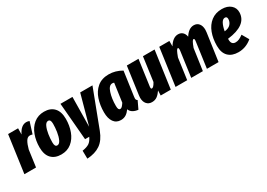

<svg xmlns="http://www.w3.org/2000/svg" viewBox="-2 -1356 3316 2385"><g transform="rotate(-30 1656.5 -163.5)"><path d="M383 -540 332 -377Q308 -383 295 -383Q261 -383 238 -345Q215 -307 197 -239L164 0H-3L71 -533H214L213 -445Q263 -549 340 -549Q362 -549 383 -540Z M326 -194Q326 -289 356 -370.5Q386 -452 447 -501.5Q508 -551 595 -551Q685 -551 736 -497Q787 -443 787 -338Q787 -243 757 -161.5Q727 -80 666.5 -31Q606 18 519 18Q428 18 377 -35.5Q326 -89 326 -194ZM619 -364Q619 -397 610 -412Q601 -427 583 -427Q552 -427 532.5 -384.5Q513 -342 504 -282.5Q495 -223 495 -169Q495 -135 504 -120Q513 -105 531 -105Q561 -105 581 -147.5Q601 -190 610 -250.5Q619 -311 619 -364Z M1078 1Q1035 115 960.5 166.5Q886 218 771 224L769 109Q834 99 868 76.5Q902 54 927 0H867L822 -533H994L988 -108L1105 -533H1281Z M1707 -499 1659 -159Q1656 -143 1656 -130Q1656 -117 1660.5 -108.5Q1665 -100 1676 -95L1624 15Q1582 11 1550 -7.5Q1518 -26 1506 -60Q1478 -21 1447 -1.5Q1416 18 1374 18Q1308 18 1272.5 -32.5Q1237 -83 1237 -171Q1237 -272 1265.5 -358Q1294 -444 1358 -497.5Q1422 -551 1522 -551Q1618 -551 1707 -499ZM1405 -167Q1405 -133 1412.5 -119.5Q1420 -106 1435 -106Q1449 -106 1463 -120.5Q1477 -135 1494 -161L1531 -427Q1518 -432 1506 -432Q1457 -432 1431 -351.5Q1405 -271 1405 -167Z M1716 -103Q1716 -120 1719 -138L1774 -533H1941L1890 -164Q1889 -159 1889 -150Q1889 -130 1902 -130Q1926 -130 1958 -190L2005 -533H2172L2097 0H1952L1955 -71Q1927 -29 1895.5 -5.5Q1864 18 1819 18Q1772 18 1744 -14.5Q1716 -47 1716 -103Z M2841 -430Q2841 -413 2838 -393L2782 0H2615L2665 -362L2667 -382Q2667 -403 2655 -403Q2645 -403 2632.5 -381Q2620 -359 2601 -307L2557 0H2390L2440 -362Q2441 -369 2441 -381Q2441 -403 2430 -403Q2419 -403 2406.5 -380Q2394 -357 2374 -302L2332 0H2165L2239 -533H2384V-455Q2442 -551 2517 -551Q2556 -551 2581 -527.5Q2606 -504 2613 -462Q2669 -551 2742 -551Q2788 -551 2814.5 -518.5Q2841 -486 2841 -430Z M3316 -404Q3310 -225 3029 -192V-178Q3029 -106 3090 -106Q3116 -106 3141 -117Q3166 -128 3199 -152L3255 -55Q3168 18 3060 18Q2968 18 2916.5 -33Q2865 -84 2865 -185Q2865 -287 2896 -370Q2927 -453 2990 -502Q3053 -551 3144 -551Q3224 -551 3271 -510Q3318 -469 3316 -404ZM3155 -404Q3155 -439 3125 -439Q3093 -439 3071.5 -397.5Q3050 -356 3039 -293Q3099 -299 3127 -331Q3155 -363 3155 -404Z"/></g></svg>

Font: Fira Sans Extra Condensed ExtraBold
Style: Italic
Weight: 800
Width: 3
Italic angle: -8°
Designer: Carrois Corporate & Edenspiekermann AG
Foundry: Carrois Corporate GbR & Edenspiekermann AG
Version: Version 4.203